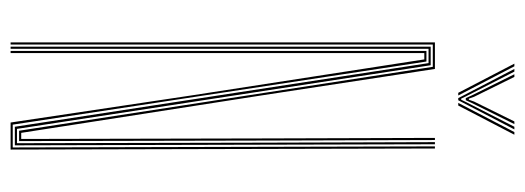

<svg xmlns="http://www.w3.org/2000/svg" viewBox="-334 -656 990 362"><g transform="rotate(90 161.0 -475.0)"><path d="M60 0V-800H110L159.8 -473.8L230.5 -20H242L241 -477L240 -800H244L245 -477L246 -16H226.5L106 -796H64V0ZM68 0V-792H103L223 -12H250L249 -477L248 -800H252L252.8 -477L254 -8H219L99 -788H72V0ZM76 0V-784H96L215 -4H258L256 -800H260L262 0H211L159.5 -343.8L92 -780H80V0ZM100 -949.8H105L160 -844H155ZM110 -949.8H115L162 -857.8L166 -849.5H168L172 -857.8L219 -949.8H224L169 -844H165ZM120 -949.8H125L162.5 -873.8L166 -864H168L171.5 -873.8L209 -949.8H214L174 -869.2L169 -858.2H165L160 -869.2ZM229 -949.8H234L179 -844H174Z"/></g></svg>

Font: Big Shoulders Inline Display Thin
Style: Regular
Weight: 100
Designer: Patric King
Foundry: XO Type Co
Version: Version 1.000